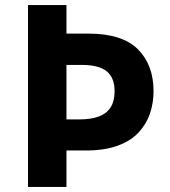

<svg xmlns="http://www.w3.org/2000/svg" viewBox="-20 -734 668 754"><path d="M583 -376Q583 -330 569 -288.5Q555 -247 524.5 -214Q494 -181 442.5 -162Q391 -143 316 -143H241V0H90V-714H241V-602H328Q460 -602 521.5 -540.5Q583 -479 583 -376ZM290 -265Q337 -265 368 -276.5Q399 -288 414.5 -312.5Q430 -337 430 -376Q430 -429 399 -454Q368 -479 302 -479H241V-265Z"/></svg>

Font: Noto Sans Gujarati
Style: Regular
Weight: 400
Designer: Jelle Bosma - Monotype Design Team, Universal Thirst
Foundry: Monotype Imaging Inc.
Version: Version 2.102